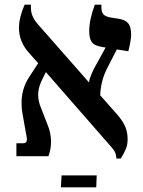

<svg xmlns="http://www.w3.org/2000/svg" viewBox="-20 -667 611 820"><path d="M442 -384Q410 -325 408 -260L483 -175Q506 -148 515.5 -124.5Q525 -101 525 -73Q525 -49 518 -32Q511 -15 496 10H477Q476 -9 469 -21Q462 -33 439 -58L176 -359L165 -337Q143 -297 143 -262Q143 -234 156 -204L182 -137Q198 -100 198 -61Q198 -31 187 0H50V-55H79Q95 -55 95 -72Q95 -78 94 -81L76 -182Q72 -202 72 -227Q72 -288 104 -337L143 -397L105 -440Q61 -488 61 -548Q61 -591 85 -647H112V-633Q112 -614 120.5 -595Q129 -576 151 -553L360 -315Q364 -346 397 -402L431 -464L419 -466Q384 -471 372.5 -486.5Q361 -502 361 -533Q361 -583 385 -647H413V-637Q413 -616 421.5 -606Q430 -596 454 -592L486 -587Q514 -583 527 -568Q540 -553 540 -519Q540 -495 528 -448L479 -456ZM243 82H393L391 133H240Z"/></svg>

Font: Noto Serif Hebrew SemiBold
Style: Regular
Weight: 600
Designer: Monotype Design Team
Foundry: Monotype Imaging Inc.
Version: Version 1.000